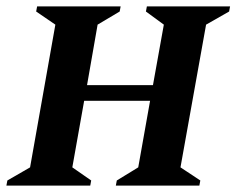

<svg xmlns="http://www.w3.org/2000/svg" viewBox="-34 -580 739 600"><path d="M-14 0 -11 -16 60 -57 139 -503 79 -544 82 -560H343L340 -544L271 -503L238 -314H444L478 -503L422 -544L425 -560H685L682 -544L610 -503L530 -57L592 -16L589 0H328L331 -16L398 -57L435 -265H229L192 -57L251 -16L248 0Z"/></svg>

Font: Spectral SC
Style: Bold Italic
Weight: 700
Italic angle: -10°
Designer: Jean-Baptiste Levee
Foundry: Production Type
Version: Version 2.001